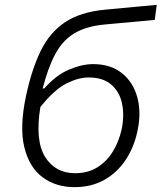

<svg xmlns="http://www.w3.org/2000/svg" viewBox="-20 -762 666 792"><path d="M287.5 10Q211 10 156 -30.5Q101 -71 80.5 -154Q60 -237 87 -364.5Q110.5 -475.5 147.8 -551.8Q185 -628 248.2 -670.2Q311.5 -712.5 412.5 -722Q424.5 -723 450.5 -725.5Q476.5 -728 509 -731Q541.5 -734 572.8 -737Q604 -740 626.5 -742L618.5 -680Q596.5 -678 565.8 -675Q535 -672 503.5 -669.2Q472 -666.5 447.2 -664.2Q422.5 -662 413 -661Q335 -654 286.5 -624.5Q238 -595 208 -539Q178 -483 156 -397H162.5Q211.5 -452.5 265 -475Q318.5 -497.5 364 -497.5Q436.5 -497.5 483 -460.2Q529.5 -423 546.5 -360.2Q563.5 -297.5 547 -221.5Q533 -154.5 498.2 -102.2Q463.5 -50 410.2 -20Q357 10 287.5 10ZM345 -442.5Q303.5 -442.5 253.8 -417.5Q204 -392.5 146.5 -320.5Q124 -182.5 166 -115Q208 -47.5 290 -47.5Q342.5 -47.5 381.8 -72Q421 -96.5 446 -137.8Q471 -179 482 -229.5Q493.5 -286 483.5 -334.5Q473.5 -383 439.2 -412.8Q405 -442.5 345 -442.5Z"/></svg>

Font: Commissioner Light
Style: Italic
Weight: 300
Italic angle: -12°
Designer: Kostas Bartsokas
Foundry: Kostas Bartsokas
Version: Version 1.000; ttfautohint (v1.8.3)